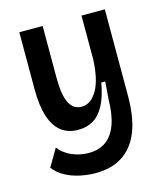

<svg xmlns="http://www.w3.org/2000/svg" viewBox="-105 -604 730 850"><g transform="rotate(-15 260.0 -179.0)"><path d="M229 166Q193 166 156.5 158Q120 150 90 133.5Q60 117 40 91L87 11Q110 41 146.5 56.5Q183 72 222 72Q269 72 301 49.5Q333 27 350 -19Q367 -65 368 -136L374 -215H356Q345 -152 324 -113Q303 -74 273 -56.5Q243 -39 204 -39Q158 -39 126.5 -63.5Q95 -88 79 -138Q63 -188 63 -262V-524H170V-288Q170 -208 188.5 -171Q207 -134 245 -134Q267 -134 285 -147Q303 -160 317 -184.5Q331 -209 338.5 -244Q346 -279 348 -323V-524H455V-129Q455 -72 446.5 -25.5Q438 21 420 56.5Q402 92 375 116.5Q348 141 311.5 153.5Q275 166 229 166Z"/></g></svg>

Font: Bricolage Grotesque SemiCondensed Medium
Style: Regular
Weight: 500
Width: 4
Designer: Mathieu Triay
Foundry: Atelier Triay
Version: Version 1.001;gftools[0.9.33.dev8+g029e19f]